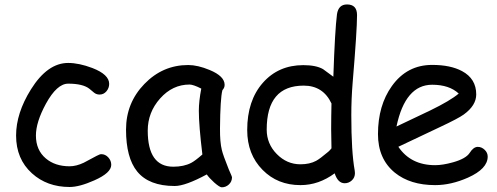

<svg xmlns="http://www.w3.org/2000/svg" viewBox="-20 -798 2201 851"><path d="M288.6 30.8Q188.5 30.8 121.6 -29.8Q51.3 -93.3 51.3 -197.3Q51.3 -296.4 117.2 -401.9Q190.4 -519 282.2 -519Q330.1 -519 389.2 -496.6Q463.9 -467.8 463.9 -426.3Q463.9 -407.7 451.7 -393.3Q439.5 -378.9 421.4 -378.9Q407.2 -378.9 396.7 -387.5Q386.2 -396 376.5 -404.3Q347.7 -427.2 282.2 -427.2Q232.4 -427.2 183.6 -338.4Q139.2 -256.8 139.2 -197.3Q139.2 -132.8 183.1 -95.7Q224.1 -61 288.6 -61Q317.9 -61 351.1 -76.7L407.7 -106.9Q422.4 -114.7 428.7 -114.7Q446.8 -114.7 460 -100.3Q473.1 -85.9 473.1 -67.4Q473.1 -31.7 397.9 1.5Q332 30.8 288.6 30.8Z M962.9 32.2Q953.6 32.2 929.2 10.7Q907.2 -9.3 896.5 -24.9Q849.6 0.5 814 13.4Q778.3 26.4 754.4 26.4Q640.1 26.4 587.9 -38.1Q538.6 -98.6 538.6 -223.6Q538.6 -341.8 619.9 -425.8Q701.2 -509.8 814 -509.8Q856.4 -509.8 909.2 -487.8Q975.6 -460.4 975.6 -421.9Q975.6 -408.7 965.8 -398.4Q960.9 -379.9 958.3 -337.4Q955.6 -294.9 955.1 -228.5Q954.6 -168 963.4 -132.8Q968.3 -111.3 994.1 -46.9Q997.6 -38.1 1005.4 -21L1008.3 -12.7Q1008.3 6.8 994.6 19.5Q981 32.2 962.9 32.2ZM861.3 -307.1Q861.3 -328.1 864 -352.8Q866.7 -377.4 872.1 -405.3Q854 -414.6 841.1 -418.9Q828.1 -423.3 820.3 -423.3Q744.6 -423.3 689.7 -361.6Q634.8 -299.8 634.8 -219.2Q634.8 -139.2 663.1 -99.1Q691.4 -59.1 748 -59.1Q794.9 -59.1 827.6 -76.2Q845.2 -85.4 877 -113.3Q861.3 -242.7 861.3 -307.1Z M1543 -431.2Q1537.1 -359.4 1537.1 -287.6Q1537.1 -125 1552.2 -42Q1553.2 -35.2 1553.2 -30.8Q1553.2 -11.2 1539.6 1.5Q1525.9 14.2 1507.8 14.2Q1477.5 14.2 1463.4 -29.8Q1428.2 -3.9 1390.4 9.3Q1352.5 22.5 1311.5 22.5Q1210.4 22.5 1144 -44.9Q1075.7 -113.8 1075.7 -221.7Q1075.7 -352.1 1144.8 -430.7Q1213.9 -509.3 1324.2 -509.3Q1380.9 -509.3 1411.6 -491.7L1457.5 -458Q1464.4 -663.6 1473.6 -734.9Q1480 -778.3 1518.1 -778.3Q1562.5 -778.3 1562.5 -731Q1562.5 -663.1 1543 -431.2ZM1326.2 -418.5Q1244.1 -418.5 1203.1 -369.9Q1162.1 -321.3 1162.1 -223.6Q1162.1 -160.6 1206.8 -115.2Q1251.5 -69.8 1311.5 -69.8Q1352.5 -69.8 1380.9 -85Q1397.5 -93.8 1435.1 -125.5Q1442.4 -131.8 1449.2 -140.6L1447.8 -225.1L1448.2 -281.7L1449.2 -339.4Q1430.7 -378.9 1399.9 -398.7Q1369.1 -418.5 1326.2 -418.5Z M1908.7 22.5Q1798.3 22.5 1730 -32.7Q1655.3 -93.8 1655.3 -203.6Q1655.3 -330.6 1716.8 -416.5Q1783.7 -510.3 1895.5 -510.3Q1976.6 -510.3 2027.8 -482.9Q2090.8 -449.2 2090.8 -379.4Q2090.8 -330.6 2035.6 -290.5Q2011.2 -272.9 1932.1 -235.8L1745.6 -147.5Q1772.9 -106.9 1813.7 -86.4Q1854.5 -65.9 1908.7 -65.9Q1942.4 -65.9 1987.8 -78.6Q2045.4 -94.7 2062 -120.8Q2078.6 -147 2097.7 -147Q2114.7 -147 2128.2 -134Q2141.6 -121.1 2141.6 -104Q2141.6 -49.8 2054.2 -10.7Q1979.5 22.5 1908.7 22.5ZM1895.5 -422.4Q1835.9 -422.4 1796.4 -376.2Q1756.8 -330.1 1737.3 -237.3L1887.2 -308.6Q1975.6 -351.6 2013.2 -383.3Q1971.2 -422.4 1895.5 -422.4Z"/></svg>

Font: Righma Çiddhi
Style: Regular
Weight: 400
Designer: R.S. Wihananto
Foundry: R.S. Wihananto
Version: Version 2.0.1